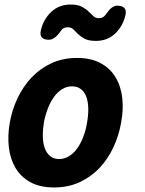

<svg xmlns="http://www.w3.org/2000/svg" viewBox="-20 -815 640 845"><path d="M218 10Q156 10 114 -13Q72 -36 48.5 -75.5Q25 -115 19 -166.5Q13 -218 23 -275Q33 -332 57.5 -383.5Q82 -435 119.5 -474.5Q157 -514 207 -537Q257 -560 319 -560Q381 -560 423 -537Q465 -514 488.5 -475Q512 -436 518 -384.5Q524 -333 513 -275Q503 -218 479 -166.5Q455 -115 417.5 -75.5Q380 -36 330 -13Q280 10 218 10ZM240 -115Q264 -115 284.5 -128Q305 -141 320.5 -163Q336 -185 347 -214Q358 -243 363 -275Q369 -308 368.5 -337Q368 -366 360.5 -387.5Q353 -409 337 -422Q321 -435 297 -435Q273 -435 252.5 -422Q232 -409 216.5 -387Q201 -365 190 -336Q179 -307 173 -275Q168 -243 168.5 -214Q169 -185 177 -163Q185 -141 200.5 -128Q216 -115 240 -115ZM250 -682Q234 -659 221 -649.5Q208 -640 195 -640Q173 -640 164 -650.5Q155 -661 160 -682Q171 -730 205.5 -762.5Q240 -795 290 -795Q322 -795 340 -785.5Q358 -776 369 -765L390 -745Q399 -735 415 -735Q425 -735 431.5 -738.5Q438 -742 443 -748Q459 -771 471 -780.5Q483 -790 496 -790Q518 -790 527.5 -779.5Q537 -769 532 -748Q521 -700 487 -667.5Q453 -635 402 -635Q370 -635 352.5 -644.5Q335 -654 323.5 -665Q312 -676 303 -685.5Q294 -695 278 -695Q268 -695 261 -691.5Q254 -688 250 -682Z"/></svg>

Font: Maple Mono ExtraBold
Style: Italic
Weight: 800
Italic angle: -10°
Monospace: yes
Designer: subframe7536
Version: Version 7.200